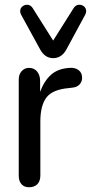

<svg xmlns="http://www.w3.org/2000/svg" viewBox="-20 -782 383 809"><path d="M59 -42V-447Q59 -469 71.5 -482.5Q84 -496 102 -496Q124 -496 136.5 -480.5Q149 -465 149 -441V-395Q166 -441 195 -467Q224 -493 273 -496Q295 -498 310.5 -487Q326 -476 326 -454Q326 -438 315.5 -426.5Q305 -415 287 -413L271 -411Q201 -405 175.5 -371Q150 -337 150 -270V-42Q150 -19 137.5 -6Q125 7 102 7Q82 7 70.5 -6Q59 -19 59 -42ZM149 -574 69 -720Q65 -727 65 -735Q65 -747 74 -754.5Q83 -762 94 -762Q108 -762 117 -749L204 -611L291 -749Q300 -762 314 -762Q326 -762 334.5 -754.5Q343 -747 343 -735Q343 -727 339 -720L260 -574Q240 -537 204 -537Q169 -537 149 -574Z"/></svg>

Font: SN Pro
Style: Regular
Weight: 400
Designer: Tobias Whetton
Foundry: Supernotes
Version: Version 1.003